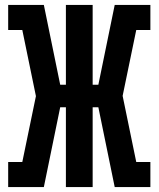

<svg xmlns="http://www.w3.org/2000/svg" viewBox="-20 -755 640 775"><path d="M13 0V-101H70L125 -367L70 -634H13V-735H157L223 -413H246V-735H354V-413H377L443 -735H587V-634H530L475 -368L530 -101H587V0H443L377 -322H354V0H246V-322H223L157 0Z"/></svg>

Font: Iosevka Slab Extended
Style: Bold
Weight: 700
Width: 7
Monospace: yes
Designer: Belleve Invis
Foundry: Belleve Invis
Version: Version 11.1.0; ttfautohint (v1.8.3)